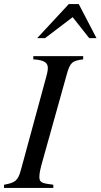

<svg xmlns="http://www.w3.org/2000/svg" viewBox="-28 -931 498 951"><path d="M384 -653H137V-637C193 -634 209 -619 209 -594C209 -578 203 -557 196 -532L76 -91C61 -35 47 -26 -8 -16V0H236V-16C179 -23 167 -27 167 -55C167 -75 173 -99 182 -131L302 -560C319 -621 328 -630 384 -637ZM450 -742 362 -911H313L156 -742H195L332 -846L414 -742Z"/></svg>

Font: STIXGeneral
Style: Italic
Weight: 400
Italic angle: -16.33°
Designer: MicroPress Inc., with final additions and corrections provided by Coen Hoffman, Elsevier (retired)
Version: Version 1.1.0